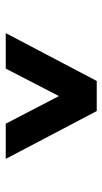

<svg xmlns="http://www.w3.org/2000/svg" viewBox="139 -924 363 682"><g transform="rotate(90 321.0 -583.5)"><path d="M98.1 -421.9 268.1 -745.1H375L544.9 -421.9H419.9L321.8 -610.8L224.1 -421.9Z"/></g></svg>

Font: Plus Jakarta Sans SemiBold
Style: Regular
Weight: 600
Designer: Gumpita Rahayu
Foundry: Tokotype
Version: Version 2.006